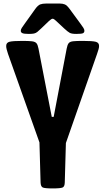

<svg xmlns="http://www.w3.org/2000/svg" viewBox="-20 -1054 589 1074"><path d="M274.4 0Q230 0 219 -5.4Q208 -10.7 207 -33.2L200.7 -257.3L24.9 -752.4Q20.5 -765.6 17.6 -776.6Q14.6 -787.6 14.6 -796.9Q14.6 -815.4 33 -820.3Q51.3 -825.2 105 -825.2Q141.1 -825.2 158.9 -823Q176.8 -820.8 184.1 -812Q191.4 -803.2 195.3 -782.2L269.5 -400.4H280.3L353 -782.2Q356.9 -803.2 364 -812.3Q371.1 -821.3 389.2 -823.2Q407.2 -825.2 443.4 -825.2Q497.1 -825.2 515.6 -820.3Q534.2 -815.4 534.2 -796.9Q534.2 -787.6 530.8 -776.9Q527.3 -766.1 522.9 -752.4L348.6 -253.9L342.3 -33.2Q341.8 -10.7 330.6 -5.4Q319.3 0 274.4 0ZM141.6 -864.3Q114.7 -864.3 105.5 -868.4Q96.2 -872.6 96.2 -881.8Q96.2 -889.6 102.5 -898.9Q108.9 -908.2 120.6 -924.8L177.2 -1003.9Q191.9 -1024.4 204.8 -1029.3Q217.8 -1034.2 238.3 -1034.2H314Q330.6 -1034.2 342.5 -1029.3Q354.5 -1024.4 369.6 -1003.9L427.7 -924.8Q439.9 -908.2 446 -898.9Q452.1 -889.6 452.1 -881.8Q452.1 -872.6 444.6 -868.4Q437 -864.3 406.7 -864.3Q381.3 -864.3 370.4 -870.1Q359.4 -876 339.4 -894.5L294.4 -936.5Q281.7 -949.2 274.4 -949.2Q267.6 -949.2 253.4 -936L210 -894.5Q196.8 -881.8 188.5 -875.2Q180.2 -868.7 170.2 -866.5Q160.2 -864.3 141.6 -864.3Z"/></svg>

Font: Denk One
Style: Regular
Weight: 400
Designer: Irina Smirnova, Eben Sorkin
Foundry: Sorkin Type Co.f
Version: Version 1.004; ttfautohint (v1.8.4.7-5d5b);gftools[0.9.23]